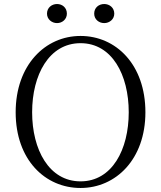

<svg xmlns="http://www.w3.org/2000/svg" viewBox="-20 -921 802 956"><path d="M264 -806C290 -806 313 -825 313 -853C313 -883 290 -901 264 -901C238 -901 214 -883 214 -853C214 -825 238 -806 264 -806ZM499 -806C525 -806 549 -825 549 -853C549 -883 525 -901 499 -901C472 -901 449 -883 449 -853C449 -825 472 -806 499 -806ZM381 15C557 15 704 -128 704 -362C704 -600 557 -742 381 -742C205 -742 58 -597 58 -362C58 -125 205 15 381 15ZM381 -18C224 -18 140 -176 140 -362C140 -548 224 -706 381 -706C538 -706 621 -548 621 -362C621 -176 538 -18 381 -18Z"/></svg>

Font: Noto Serif CJK KR Light
Style: Regular
Weight: 300
Designer: Ryoko NISHIZUKA 西塚涼子 (kana & ideographs); Frank Grießhammer (Latin, Greek & Cyrillic); Wenlong ZHANG 张文龙 (bopomofo); San
Foundry: Adobe
Version: Version 2.001;hotconv 1.1.0;makeotfexe 2.6.0